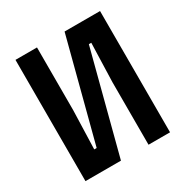

<svg xmlns="http://www.w3.org/2000/svg" viewBox="-180 -949 1061 1097"><g transform="rotate(-30 350.0 -400.0)"><path d="M629 0H487V-412L495 -668H479L305 0H71V-800H213V-388L205 -132H221L395 -800H629Z"/></g></svg>

Font: Martian Mono SemiBold
Style: Regular
Weight: 600
Monospace: yes
Designer: Roman Shamin
Foundry: Evil Martians
Version: Version 1.000; ttfautohint (v1.8.4.7-5d5b)